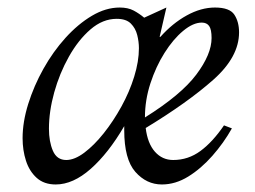

<svg xmlns="http://www.w3.org/2000/svg" viewBox="-20 -475 677 510"><path d="M128 15Q97 15 77.5 -2.5Q58 -20 49 -48Q40 -76 40 -108Q40 -151 55 -199Q70 -247 95.5 -292.5Q121 -338 154 -374.5Q187 -411 224 -433Q261 -455 298 -455Q320 -455 335 -447Q350 -439 363 -428L422 -455L404 -377H406Q438 -413 476 -434Q514 -455 551 -455Q590 -455 602.5 -436Q615 -417 615 -389Q615 -324 547 -263.5Q479 -203 367 -135Q372 -94 391.5 -72Q411 -50 440 -50Q480 -50 512.5 -74Q545 -98 575 -142L596 -134Q574 -95 544 -61Q514 -27 480 -6Q446 15 410 15Q369 15 339.5 -18.5Q310 -52 310 -129Q310 -135 310 -140Q268 -68 221 -26.5Q174 15 128 15ZM156 -50Q178 -50 204 -69.5Q230 -89 255.5 -121Q281 -153 302.5 -192Q324 -231 336.5 -271.5Q349 -312 349 -347Q349 -364 344.5 -382Q340 -400 327.5 -412.5Q315 -425 290 -425Q253 -425 220.5 -397Q188 -369 163 -324.5Q138 -280 124 -229.5Q110 -179 110 -133Q110 -99 120.5 -74.5Q131 -50 156 -50ZM516 -415Q493 -415 466.5 -393Q440 -371 417 -334.5Q394 -298 379.5 -253.5Q365 -209 365 -163Q461 -223 501.5 -277Q542 -331 542 -374Q542 -397 535.5 -406Q529 -415 516 -415Z"/></svg>

Font: Bona Nova SC
Style: Italic
Weight: 400
Italic angle: -4°
Designer: Mateusz Machalski
Foundry: Capitalics
Version: Version 4.001; ttfautohint (v1.8.4.7-5d5b)